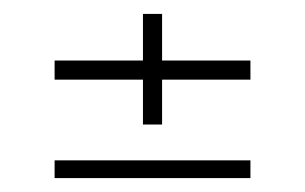

<svg xmlns="http://www.w3.org/2000/svg" viewBox="-20 -502 438 276"><path d="M185.5 -323V-387.5H58.5V-415H185.5V-482H213V-415H340V-387.5H213V-323ZM58.5 -246V-271.5H340V-246Z"/></svg>

Font: Big Shoulders Display ExtraLight
Style: Regular
Weight: 250
Designer: Patric King
Foundry: XO Type Co
Version: Version 2.002